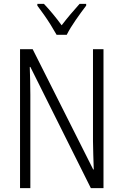

<svg xmlns="http://www.w3.org/2000/svg" viewBox="-20 -967 634 987"><path d="M512 0H447L136 -623H133Q134 -590 135 -555Q136 -520 136 -480V0H83V-714H148L459 -96H462Q461 -132 459.5 -172Q458 -212 458 -242V-714H512ZM271 -788Q258 -811 241 -838.5Q224 -866 205.5 -892Q187 -918 172 -938V-947H206Q227 -925 251.5 -895.5Q276 -866 297 -837Q320 -867 341.5 -892.5Q363 -918 389 -947H423V-938Q399 -907 369.5 -864.5Q340 -822 323 -788Z"/></svg>

Font: Noto Sans Gurmukhi Condensed Light
Style: Regular
Weight: 300
Width: 3
Designer: Jelle Bosma - Monotype Design Team
Foundry: Monotype Imaging Inc.
Version: Version 2.004; ttfautohint (v1.8.4.7-5d5b)